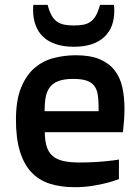

<svg xmlns="http://www.w3.org/2000/svg" viewBox="-20 -758 570 793"><path d="M45.9 -263.2Q45.9 -343.8 66.9 -395.5Q87.9 -447.3 122.6 -477.1Q157.2 -506.8 201.7 -518.3Q246.1 -529.8 293 -529.8Q352.1 -529.8 390.9 -513.7Q429.7 -497.6 452.6 -468.5Q475.6 -439.5 484.9 -398.9Q494.1 -358.4 494.1 -309.6Q494.1 -286.6 492.4 -262.2Q490.7 -237.8 487.8 -211.9H165Q165.5 -177.2 172.6 -153.6Q179.7 -129.9 196 -115Q212.4 -100.1 239.5 -93.5Q266.6 -86.9 307.1 -86.9Q341.3 -86.9 371.1 -88.6Q400.9 -90.3 423.3 -92.8Q449.7 -95.2 471.2 -99.1V-18.1Q446.3 -8.8 417 -1.5Q392.1 4.9 358.9 10Q325.7 15.1 288.1 15.1Q230.5 15.1 185.5 0.7Q140.6 -13.7 109.6 -46.6Q78.6 -79.6 62.3 -132.8Q45.9 -186 45.9 -263.2ZM387.2 -298.8V-317.4Q387.2 -346.7 383.5 -368.4Q379.9 -390.1 368.7 -404.3Q357.4 -418.5 336.9 -425.3Q316.4 -432.1 282.2 -432.1Q245.6 -432.1 222.4 -423.6Q199.2 -415 186.3 -398.2Q173.3 -381.3 168.7 -356.4Q164.1 -331.5 164.1 -298.8ZM285.2 -564.9Q242.2 -564.9 210.4 -575.7Q178.7 -586.4 158 -606.2Q137.2 -626 127 -654.1Q116.7 -682.1 116.7 -716.3Q116.7 -721.7 116.9 -727.1Q117.2 -732.4 117.7 -737.8H176.8Q183.6 -711.4 192.9 -694.8Q202.1 -678.2 215.1 -668.9Q228 -659.7 245.4 -656.2Q262.7 -652.8 285.2 -652.8Q307.6 -652.8 324.5 -656Q341.3 -659.2 354.2 -668.5Q367.2 -677.7 376.5 -694.3Q385.7 -710.9 393.1 -737.8H450.7Q452.1 -725.1 452.1 -713.4Q452.1 -679.7 441.9 -652.3Q431.6 -625 410.9 -605.5Q390.1 -585.9 358.9 -575.4Q327.6 -564.9 285.2 -564.9Z"/></svg>

Font: Doppio One
Style: Regular
Weight: 400
Designer: Szymon Celej
Foundry: Szymon Celej
Version: Version 1.002